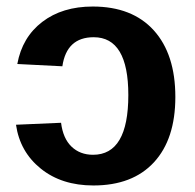

<svg xmlns="http://www.w3.org/2000/svg" viewBox="-20 -558 596 588"><path d="M266 10Q169 10 105 -41.5Q41 -93 29 -176L167 -182Q173 -134 199 -109Q225 -84 265 -84Q373 -84 373 -267Q373 -444 267 -444Q184 -444 171 -355L33 -362Q48 -444 109.5 -491Q171 -538 264 -538Q385 -538 451 -465Q517 -392 517 -261Q517 -132 451.5 -61Q386 10 266 10Z"/></svg>

Font: Libra Sans
Style: Bold
Weight: 700
Foundry: Context Ltd
Version: Version 1.000